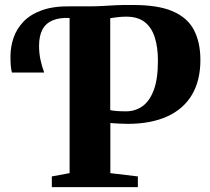

<svg xmlns="http://www.w3.org/2000/svg" viewBox="-20 -769 864 789"><path d="M193 0V-44L266 -57.5V-706L257.5 -724L266 -743H353Q377 -743 402 -744.5Q427 -746 456.5 -747.5Q486 -749 524 -748.5Q629 -749 690 -722.5Q751 -696 777.2 -645.2Q803.5 -594.5 803.5 -522.5Q803.5 -438 768.8 -379.5Q734 -321 667.8 -290.8Q601.5 -260.5 507 -260Q493 -260 477.5 -260.8Q462 -261.5 450.2 -262.2Q438.5 -263 433.5 -263.5V-57.5L546.5 -44V0ZM498 -311.5Q535 -311.5 564.5 -331.8Q594 -352 611.5 -397.8Q629 -443.5 629 -519.5Q629 -575.5 615.8 -616.2Q602.5 -657 574 -678.8Q545.5 -700.5 499.5 -700.5Q483 -700.5 471.2 -699.2Q459.5 -698 450.5 -696.8Q441.5 -695.5 433 -694V-316.5Q442.5 -314 459.2 -312.8Q476 -311.5 498 -311.5ZM29 -471Q25.5 -483.5 24.2 -499.5Q23 -515.5 23 -537.5Q23 -576 35.5 -613Q48 -650 76.2 -679.8Q104.5 -709.5 152 -726.8Q199.5 -744 269.5 -743L274.5 -719.5L269.5 -695Q225.5 -697.5 196.8 -685.5Q168 -673.5 154.2 -647.2Q140.5 -621 140.5 -580.5Q140.5 -551 146.2 -524Q152 -497 161.5 -471Z"/></svg>

Font: Merriweather 72pt ExtraBold
Style: Regular
Weight: 800
Version: Version 2.100